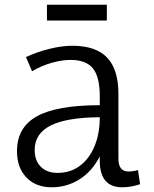

<svg xmlns="http://www.w3.org/2000/svg" viewBox="-20 -780 652 814"><path d="M199 14Q132 14 92 -27.5Q52 -69 52 -139Q52 -240 136.5 -287Q221 -334 403 -334V-372Q403 -454 374 -490Q345 -526 279 -526Q242 -526 198.5 -513.5Q155 -501 116 -478L90 -538Q137 -560 190 -573Q243 -586 286 -586Q386 -586 434 -536Q482 -486 482 -382V-108Q482 -53 524 -53Q546 -53 565 -59L574 1Q535 14 498 14Q403 14 403 -99V-117Q371 -54 317.5 -20Q264 14 199 14ZM224 -47Q278 -47 318 -76.5Q358 -106 380.5 -159.5Q403 -213 403 -283Q263 -282 195 -248Q127 -214 127 -144Q127 -99 153 -73Q179 -47 224 -47ZM179 -693V-760H433V-693Z"/></svg>

Font: Fauna One
Style: Regular
Weight: 400
Designer: Eduardo Rodriguez Tunni
Foundry: Eduardo Rodriguez Tunni
Version: Version 2.001; ttfautohint (v1.8.4.7-5d5b);gftools[0.9.23]